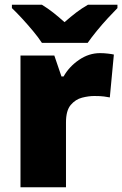

<svg xmlns="http://www.w3.org/2000/svg" viewBox="-20 -786 513 806"><path d="M400 -563Q416 -563 433 -561Q450 -559 458 -557L441 -377Q431 -379 416.5 -381Q402 -383 376 -383Q352 -383 324.5 -376Q297 -369 277 -345.5Q257 -322 257 -272V0H66V-553H208L238 -465H247Q270 -506 311.5 -534.5Q353 -563 400 -563ZM156 -606Q141 -629 118.5 -656Q96 -683 72.5 -708.5Q49 -734 30 -752V-766H156Q182 -750 203.5 -733Q225 -716 251 -693Q277 -716 300 -733.5Q323 -751 349 -766H473V-752Q456 -735 432.5 -709.5Q409 -684 386.5 -656.5Q364 -629 348 -606Z"/></svg>

Font: Noto Sans Meetei Mayek Black
Style: Regular
Weight: 900
Designer: Monotype Design Team and Neelakash Kshetrimayum
Foundry: Monotype Imaging Inc.
Version: Version 2.002; ttfautohint (v1.8.4.7-5d5b)